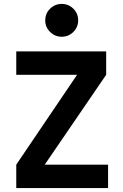

<svg xmlns="http://www.w3.org/2000/svg" viewBox="-20 -954 626 974"><path d="M62.5 0V-118.7L371.1 -574.7H62.5V-693.4H518.6V-574.7L207 -118.7H528.3V0ZM293 -767.6Q258.8 -767.6 234.1 -792Q209.5 -816.4 209.5 -850.6Q209.5 -885.7 234.1 -909.9Q258.8 -934.1 293 -934.1Q327.6 -934.1 352.1 -909.9Q376.5 -885.7 376.5 -850.6Q376.5 -816.4 352.1 -792Q327.6 -767.6 293 -767.6Z"/></svg>

Font: CaskaydiaMono NF
Style: Bold
Weight: 700
Designer: Aaron Bell
Foundry: Saja Typeworks
Version: Version 2111.001; ttfautohint (v1.8.4);Nerd Fonts 3.1.1